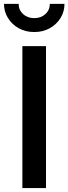

<svg xmlns="http://www.w3.org/2000/svg" viewBox="-38 -964 350 984"><path d="M197.8 -727.5V0H76.7V-727.5ZM137.7 -799.8Q93.8 -799.8 58.8 -818.8Q23.9 -837.9 3.2 -871.1Q-17.6 -904.3 -17.6 -944.3H57.6Q57.6 -912.6 80.3 -891.8Q103 -871.1 137.7 -871.1Q171.9 -871.1 194.6 -891.8Q217.3 -912.6 217.3 -944.3H292.5Q292.5 -904.3 272 -871.3Q251.5 -838.4 216.6 -819.1Q181.6 -799.8 137.7 -799.8Z"/></svg>

Font: Inter Cardless
Style: Medium
Weight: 500
Designer: Rasmus Andersson
Foundry: rsms
Version: Version 4.001;git-9221beed3